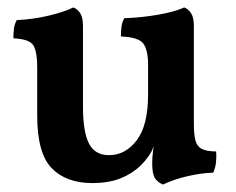

<svg xmlns="http://www.w3.org/2000/svg" viewBox="-20 -487 633 516"><path d="M228 5Q158 5 119 -35Q80 -75 80 -176V-307Q80 -347 70 -364.5Q60 -382 16 -384Q16 -398 17.5 -410Q19 -422 25 -433Q69 -435 111 -445Q153 -455 177 -467Q188 -463 195.5 -451.5Q203 -440 203 -417V-200Q203 -133 219 -101.5Q235 -70 273 -70Q317 -70 347.5 -110Q378 -150 378 -234V-312Q378 -352 365.5 -369.5Q353 -387 305 -389Q305 -403 306.5 -415Q308 -427 314 -438Q364 -440 408 -448Q452 -456 475 -467Q486 -463 493.5 -451.5Q501 -440 501 -417V-133L394 -97Q389 -81 379.5 -67.5Q370 -54 359 -43Q335 -20 303.5 -7.5Q272 5 228 5ZM418 9Q404 3 396.5 -8Q389 -19 389 -49Q389 -63 391.5 -83.5Q394 -104 400 -132L501 -155Q501 -127 505 -110.5Q509 -94 522 -87Q535 -80 561 -80Q562 -66 560.5 -51Q559 -36 553 -23Q521 -22 484 -13.5Q447 -5 418 9Z"/></svg>

Font: Vollkorn SemiBold
Style: Regular
Weight: 600
Designer: Friedrich Althausen
Foundry: Friedrich Althausen
Version: Version 5.000